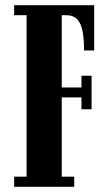

<svg xmlns="http://www.w3.org/2000/svg" viewBox="-20 -720 426 740"><path d="M34.5 0V-39H82.5V-661.5H34.5V-700H343V-525.5H304Q304 -566 298.8 -596.8Q293.5 -627.5 278.5 -644.5Q263.5 -661.5 234 -661.5H218V-383H294V-428H333V-299H294V-344.5H218V-39H266V0Z"/></svg>

Font: Imbue Thin 10pt ExtraBold
Style: Regular
Weight: 800
Version: Version 1.102